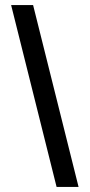

<svg xmlns="http://www.w3.org/2000/svg" viewBox="-20 -740 355 760"><path d="M204 0 24 -720H111L291 0Z"/></svg>

Font: Hermeneus One
Style: Regular
Weight: 400
Designer: Rodrigo Fuenzalida, Pablo Impallari
Foundry: Pablo Impallari, Rodrigo Fuenzalida
Version: Version 1.002; ttfautohint (v0.93) -l 8 -r 50 -G 200 -x 14 -